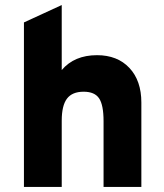

<svg xmlns="http://www.w3.org/2000/svg" viewBox="-20 -742 651 762"><path d="M75 0V-653L225 -722V-464Q275 -523 365 -523Q446 -523 493.5 -472.5Q541 -422 541 -335V0H391V-261Q391 -325.5 373.2 -351.8Q355.5 -378 312 -378Q266.5 -378 245.8 -350.5Q225 -323 225 -263V0Z"/></svg>

Font: Overpass Black
Style: Regular
Weight: 900
Designer: Delve Withrington, Dave Bailey, Thomas Jockin
Foundry: Delve Fonts LLC
Version: Version 4.000; ttfautohint (v1.8.3)